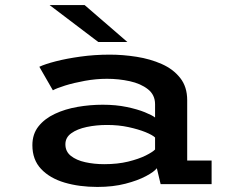

<svg xmlns="http://www.w3.org/2000/svg" viewBox="-20 -728 915 759"><path d="M365 11Q293.5 11 235.2 -6.2Q177 -23.5 142.5 -60Q108 -96.5 108 -154Q108 -198 132.2 -228.5Q156.5 -259 197 -278Q237.5 -297 286.8 -305.5Q336 -314 386 -314Q438.5 -314 481.2 -305Q524 -296 552.8 -284.2Q581.5 -272.5 593 -263.5V-316Q593 -353 564.8 -375.2Q536.5 -397.5 493 -407Q449.5 -416.5 403 -416.5Q359.5 -416.5 315.5 -408.5Q271.5 -400.5 237.2 -389.8Q203 -379 189 -371L135.5 -464Q157.5 -474.5 200 -485.5Q242.5 -496.5 298 -504.2Q353.5 -512 414 -512Q466 -512 520 -503.5Q574 -495 619.2 -475Q664.5 -455 692.2 -420Q720 -385 720 -332V-93.5H816.5V0H615L600 -63Q589.5 -49 557.2 -31.8Q525 -14.5 476 -1.8Q427 11 365 11ZM392 -79Q445 -79 486.8 -89.2Q528.5 -99.5 556 -113.2Q583.5 -127 593 -137V-184.5Q582.5 -194.5 554.8 -205.8Q527 -217 488 -225.5Q449 -234 403 -234Q360.5 -234 322.8 -226Q285 -218 261.8 -201.2Q238.5 -184.5 238.5 -157.5Q238.5 -129 260.2 -111.8Q282 -94.5 317 -86.8Q352 -79 392 -79ZM368.5 -562 176 -708H314.5L483.5 -562Z"/></svg>

Font: Trispace SemiExpanded Medium
Style: Regular
Weight: 500
Width: 6
Designer: Tyler Finck
Foundry: Etcetera Type Company
Version: Version 1.210; ttfautohint (v1.8.3)